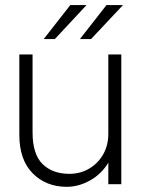

<svg xmlns="http://www.w3.org/2000/svg" viewBox="-20 -710 542 740"><path d="M454 -690.5 331 -559.5H288L390.5 -690.5ZM313.5 -690.5 191.5 -559.5H148.5L251 -690.5ZM105.5 -200Q105.5 -115.5 144 -77.8Q182.5 -40 247 -40Q289.5 -40 323.5 -60Q357.5 -80 377.5 -114.8Q397.5 -149.5 397.5 -194.5V-500H447.5V0H397.5V-83Q370.5 -38.5 326.5 -14.2Q282.5 10 237.5 10Q157.5 10 106 -42Q54.5 -94 54.5 -190.5V-500H105.5Z"/></svg>

Font: Overused Grotesk Light
Style: Regular
Weight: 300
Version: Version 0.004